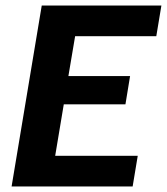

<svg xmlns="http://www.w3.org/2000/svg" viewBox="-20 -670 600 690"><path d="M21.7 0 130 -650H560L541.7 -540H250L225.8 -396.7H447.5L430.8 -295H209.2L178.3 -110H475L456.7 0Z"/></svg>

Font: Familjen Grotesk GF
Style: Bold Italic
Weight: 700
Designer: Anders Wikstroem, Jonas Baeckman, Matilda Gysing, Kristian Moeller
Foundry: Familjen STHML AB
Version: Version 2.000; Beta; Release 4; Build 6